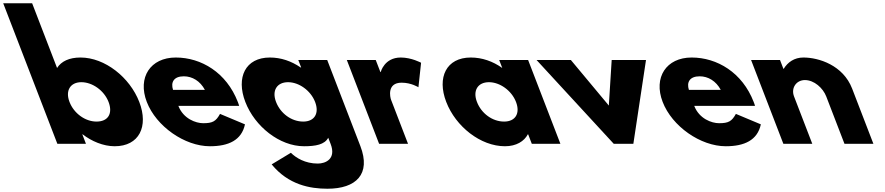

<svg xmlns="http://www.w3.org/2000/svg" viewBox="-291 -880 5415 1175"><path d="M561.4 -256C503.6 -406 351.6 -528 201.6 -528C132.6 -528 84.4 -505 58.2 -464L-94.3 -860H-271.3L60 0H235L212.7 -58H214.7C268.8 -16 340.8 15 410.8 15C560.8 15 619.2 -106 561.4 -256ZM373.4 -256C400.3 -186 371.6 -136 299.6 -136C230.6 -136 161.3 -186 134.4 -256C107 -327 140.8 -377 206.8 -377C273.8 -377 346 -327 373.4 -256Z M1172.6 -232C1171.3 -238 1167.1 -249 1164.4 -256C1095 -436 940.6 -528 784.6 -528C629.6 -528 549.6 -406 607.4 -256C664.8 -107 838.8 15 993.8 15C1107.8 15 1187.5 -22 1208.2 -119L1055.5 -183C1030.2 -137 1009.5 -126 952.5 -126C907.5 -126 831.1 -153 800.6 -232ZM767.9 -330C752.8 -377 772.9 -413 833.9 -413C885.9 -413 934.1 -384 962.9 -330Z M1371.5 126C1473.7 251 1605.9 275 1712.9 275C1887.9 275 1980.7 186 1914.4 14L1711.4 -513H1534.4L1552.1 -467H1549.1C1492.1 -506 1428.6 -528 1360.6 -528C1210.6 -528 1152.6 -406 1210.4 -256C1268.2 -106 1419.8 15 1569.8 15C1639.8 15 1695.9 5 1717.7 -37L1732.4 1C1767.4 92 1702.6 121 1653.6 121C1576.6 121 1520.1 86 1489.2 55ZM1398.4 -256C1371 -327 1404.8 -377 1471.8 -377C1537.8 -377 1610 -327 1637.4 -256C1664.3 -186 1633.6 -136 1564.6 -136C1492.6 -136 1425.3 -186 1398.4 -256Z M2029 0H2206L2102 -270C2097 -283 2074.9 -374 2166.9 -374C2225.9 -374 2269.7 -346 2269.7 -346L2285.9 -496C2285.9 -496 2227.6 -528 2161.6 -528C2060.6 -528 2038.9 -439 2038.9 -439H2036.9L2008.4 -513H1831.4Z M2439.9 -256C2497.7 -106 2649.3 15 2799.3 15C2869.3 15 2917.3 -16 2939.2 -58H2941.2L2963.5 0H3138.5L2940.9 -513H2763.9L2782.7 -464C2724.9 -505 2659.1 -528 2590.1 -528C2440.1 -528 2382.1 -406 2439.9 -256ZM2627.9 -256C2600.5 -327 2634.3 -377 2701.3 -377C2767.3 -377 2839.5 -327 2866.9 -256C2893.8 -186 2863.1 -136 2794.1 -136C2722.1 -136 2654.8 -186 2627.9 -256Z M3202.4 -513H2992.4L3465 0H3585L3662.4 -513H3452.4L3434.9 -234Z M4329.6 -232C4328.3 -238 4324.1 -249 4321.4 -256C4252 -436 4097.6 -528 3941.6 -528C3786.6 -528 3706.6 -406 3764.4 -256C3821.8 -107 3995.8 15 4150.8 15C4264.8 15 4344.5 -22 4365.2 -119L4212.5 -183C4187.2 -137 4166.5 -126 4109.5 -126C4064.5 -126 3988.1 -153 3957.6 -232ZM3924.9 -330C3909.8 -377 3929.9 -413 3990.9 -413C4042.9 -413 4091.1 -384 4119.9 -330Z M4503 0H4680L4568.3 -290C4548.6 -341 4581.8 -390 4634.8 -390C4691.8 -390 4745.6 -341 4765.3 -290L4877 0H5054L4923.8 -338C4868.7 -481 4719.6 -528 4625.6 -528C4569.6 -528 4529.8 -499 4505.2 -459H4503.2L4482.4 -513H4305.4Z"/></svg>

Font: Hussar
Style: BdOpOblFour
Weight: 700
Foundry: Cannot Into Space Fonts
Version: Version 2.00